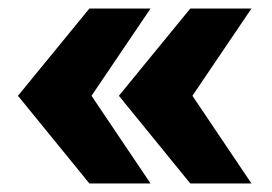

<svg xmlns="http://www.w3.org/2000/svg" viewBox="-20 -548 635 449"><path d="M189 -119 22 -324 189 -528H332L194 -324L332 -119ZM425 -119 258 -324 425 -528H568L430 -324L568 -119Z"/></svg>

Font: Archivo SemiBold Black
Style: Regular
Weight: 900
Version: Version 2.001